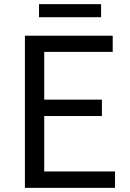

<svg xmlns="http://www.w3.org/2000/svg" viewBox="-20 -905 628 925"><path d="M168 -822H467V-885H168ZM100 0H534V-79H193V-346H471V-425H193V-655H523V-733H100Z"/></svg>

Font: Spoqa Han Sans Neo Regular
Style: Regular
Weight: 400
Designer: [Spoqa Han Sans Neo] Dong-huui Kim  Younghwa Kang  Yujin Lee  [Noto Sans] Ryoko NISHIZUKA  (kana & ideographs); Paul D. 
Foundry: Spoqa (http://www.spoqa-han-sans.com)
Version: Version 1.000